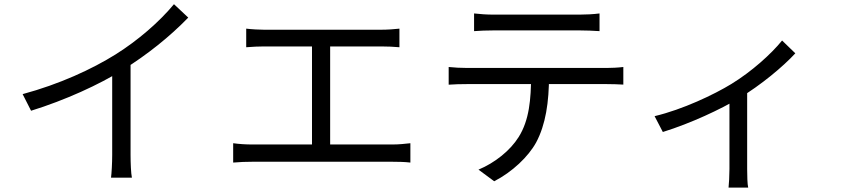

<svg xmlns="http://www.w3.org/2000/svg" viewBox="-20 -803 3970 901"><path d="M86.2 -361.3 125.8 -283.3C286.7 -333.2 445.8 -406.2 555.3 -474.4C672.1 -547 777.5 -631.8 863.4 -720.5L796.4 -783.3C727.3 -700 627.3 -613.3 522.6 -547.7C411.8 -478.5 259.1 -407.9 86.2 -361.3ZM506.5 -506.3V-75.9C506.5 -38.3 503.7 11.6 501 30.7H599C594.7 11.2 592.7 -38.3 592.7 -75.9V-532.1Z M1135.4 -668.6V-581.3C1160.1 -583.7 1199.9 -585.1 1219.3 -585.1H1768.6C1797 -585.1 1829.1 -583.7 1854.4 -581.3V-668.6C1830.1 -665.9 1799.2 -663.5 1768.6 -663.5H1219.3C1198.7 -663.5 1161.4 -665.3 1135.4 -668.6ZM1444.1 -81.8H1529.3V-618.7H1444.1ZM1074.2 -130.9V-40.1C1105 -42.9 1135 -43.9 1162.4 -43.9H1823.2C1842.7 -43.9 1879.2 -43.5 1905.8 -40.1V-130.9C1880.4 -128.2 1853.3 -125 1823.2 -125H1162.4C1134.7 -125 1103.6 -126.8 1074.2 -130.9Z M2204.7 -739.9V-656.9C2230.4 -658.9 2263.2 -660.3 2296.3 -660.3C2353.2 -660.3 2644.9 -660.3 2700 -660.3C2728.9 -660.3 2763.8 -658.9 2793.4 -656.9V-739.9C2764.4 -736.1 2728.5 -734.4 2700 -734.4C2644.9 -734.4 2353.2 -734.4 2295.1 -734.4C2263 -734.4 2233.2 -736.7 2204.7 -739.9ZM2085.5 -488.6V-405.6C2112.9 -407.6 2142.2 -408.4 2172.4 -408.4C2230.1 -408.4 2773.6 -408.4 2826.8 -408.4C2851.3 -408.4 2883 -407.4 2905.1 -406V-488.6C2880.8 -485.5 2847.8 -484.1 2826.8 -484.1C2773.6 -484.1 2230.1 -484.1 2172.4 -484.1C2141.4 -484.1 2112.8 -485.8 2085.5 -488.6ZM2556.4 -448.4 2472.4 -448C2471.8 -337.5 2464 -239.6 2414 -160.1C2374.6 -96.8 2302.7 -39.2 2225.4 -6.9L2299.1 47.6C2384 4 2459.5 -67.9 2496 -134.6C2540.6 -218.2 2556.4 -322.9 2556.4 -448.4Z M3051.8 -257.9 3090.5 -183.6C3223.6 -225 3362.8 -290.8 3446.4 -340.9C3550.7 -403.4 3654.9 -490.5 3712.2 -552.8L3650.1 -612.9C3598.8 -549.3 3506.6 -466.7 3412.4 -409.1C3330.8 -359.1 3183.6 -289.2 3051.8 -257.9ZM3403.1 -364V-9.5C3403.1 20.5 3400.7 62.2 3398.9 77.5H3491.1C3487.2 62.2 3486.2 20.5 3486.2 -9.5V-384.4Z"/></svg>

Font: Source Han Sans JP VF
Style: Regular
Weight: 250
Designer: Ryoko NISHIZUKA 西塚涼子 (kana, bopomofo & ideographs); Paul D. Hunt (Latin, Greek & Cyrillic); Sandoll Communications 산돌커뮤니
Foundry: Adobe
Version: Version 2.004;hotconv 1.0.118;makeotfexe 2.5.65603